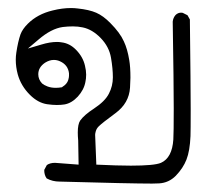

<svg xmlns="http://www.w3.org/2000/svg" viewBox="-20 -279 540 470"><path d="M352.1 170.4Q364.7 170.4 369.6 169.9Q393.1 168.5 410.2 151.4Q428.2 132.8 436.5 111.6Q444.8 90.3 446.3 54.2Q446.8 42 446.8 -11.7Q446.8 -65.4 444.8 -231.4L439 -241.7L427.2 -247.6Q425.8 -248 423.3 -248Q415.5 -248 409.7 -242.2Q403.8 -235.4 402.8 -226.1Q405.3 -74.2 405.3 -13.7Q405.3 46.9 404.3 62.5Q401.4 107.4 374 119.6Q357.9 126.5 300.3 126.5Q268.1 126.5 215.8 124Q212.9 54.2 212.9 51Q212.9 47.9 214.4 42.5Q216.3 35.6 221.7 30.3Q230 22 262.7 -2Q295.9 -26.4 298.3 -64.5Q299.3 -80.1 299.3 -88.9Q299.3 -115.2 296.4 -131.8Q292 -159.2 283.2 -177.7Q273.9 -198.7 250 -222.7Q232.9 -240.2 215.6 -247.8Q198.2 -255.4 169.9 -258.3Q162.1 -259.3 153.8 -259.3Q132.3 -259.3 108.9 -253.4Q71.8 -244.6 47.9 -220.7Q35.2 -208 30.3 -195.3Q23.9 -176.8 20 -150.4Q18.6 -141.6 18.6 -132.8Q18.6 -115.2 23.4 -97.2Q31.2 -68.8 53.2 -46.9Q72.8 -27.3 95.2 -23.9Q108.4 -22 119.1 -22Q129.9 -22 138.2 -23.4Q155.3 -26.4 170.4 -42.5Q185.5 -59.1 189 -78.1Q190.9 -86.4 190.9 -96.4Q190.9 -106.4 188 -118.2Q183.1 -140.1 165.5 -157.7Q150.4 -172.9 130.9 -175.3Q125.5 -176.3 119.6 -176.3Q102.1 -176.3 81.1 -169.9L48.3 -160.2L74.2 -182.1Q105.5 -209 133.8 -212.9Q146 -214.4 158.4 -214.4Q170.9 -214.4 182.6 -211.9Q206.1 -207 226.6 -185.8Q247.1 -164.6 251.7 -137.7Q256.3 -110.8 256.3 -89.6Q256.3 -68.4 246.6 -49.8Q237.3 -31.2 210 -13.2Q186 2.4 176.3 16.1Q170.4 24.9 170.4 45.4Q170.4 54.2 171.4 64.9L172.4 124Q116.7 119.6 114.7 119.6Q102.5 119.6 94.7 125L88.4 136.7Q88.4 137.2 88.4 140.1Q88.4 143.1 89.6 147.9Q90.8 152.8 94.2 157.7Q108.4 165.5 126 165.5Q300.3 170.4 352.1 170.4ZM116.7 -64Q105 -64 96.2 -67.4Q87.4 -70.8 83 -74.7Q73.7 -84.5 73.7 -97.2Q73.7 -114.3 90.3 -125.5Q101.1 -132.3 111.8 -132.3Q119.6 -132.3 127 -128.9Q146.5 -120.1 148.9 -99.6Q148.9 -97.2 148.9 -93.3Q148.9 -89.4 147 -83Q144 -73.2 132.8 -66.4L131.8 -65.4Q123.5 -64 116.7 -64Z"/></svg>

Font: Bakudai
Style: ExtraLight
Weight: 200
Version: Version 1.48